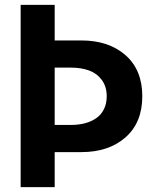

<svg xmlns="http://www.w3.org/2000/svg" viewBox="-20 -770 620 790"><path d="M205 0H65V-750H205V-603.6H314.5Q427.3 -603.6 496.4 -543Q565.5 -482.3 565.5 -374.1Q565.5 -265.5 496.4 -204.8Q427.3 -144.1 314.5 -144.1H205ZM271.8 -491.8H205V-255.9H271.8Q302.7 -255.9 328.9 -262.7Q355 -269.5 375.5 -283.4Q395.9 -297.3 407.5 -320.5Q419.1 -343.6 419.1 -374.1Q419.1 -414.1 398.6 -441.4Q378.2 -468.6 345.9 -480.2Q313.6 -491.8 271.8 -491.8Z"/></svg>

Font: Spartan MB
Style: Bold
Weight: 700
Designer: Matt Bailey, Mirko Velimirovic
Foundry: Matt Bailey
Version: Version 1.005